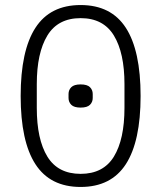

<svg xmlns="http://www.w3.org/2000/svg" viewBox="-20 -730 640 762"><path d="M300 12Q179 12 120.5 -78.5Q62 -169 62 -349Q62 -529 120.5 -619.5Q179 -710 300 -710Q421 -710 479.5 -619.5Q538 -529 538 -349Q538 -169 479.5 -78.5Q421 12 300 12ZM300 -40Q390 -40 432 -108.5Q474 -177 474 -302V-396Q474 -520 432 -589Q390 -658 300 -658Q210 -658 168 -589Q126 -520 126 -396V-302Q126 -177 168 -108.5Q210 -40 300 -40ZM300 -303Q274 -303 263 -314Q252 -325 252 -341V-357Q252 -373 263 -384Q274 -395 300 -395Q326 -395 337 -384Q348 -373 348 -357V-341Q348 -325 337 -314Q326 -303 300 -303Z"/></svg>

Font: IBM Plex Mono Light
Style: Regular
Weight: 300
Monospace: yes
Designer: Mike Abbink, Paul van der Laan, Pieter van Rosmalen
Foundry: Bold Monday
Version: Version 2.3